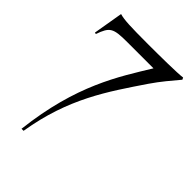

<svg xmlns="http://www.w3.org/2000/svg" viewBox="-214 -831 930 930"><g transform="rotate(45 250.5 -366.0)"><path d="M108 1H122C165 -264 276 -421 388 -587C422 -637 459 -680 491 -718L486 -728C454 -723 323 -722 251 -722C132 -722 85 -724 56 -733L30 -580L38 -578C63 -649 77 -658 173 -658H353C262 -509 147 -337 108 1Z"/></g></svg>

Font: Sinistre
Style: Regular
Weight: 400
Designer: Jules Durand
Foundry: Collletttivo
Version: Version 69.420;Glyphs 3.2 (3217)